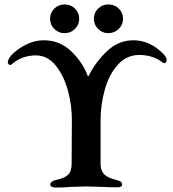

<svg xmlns="http://www.w3.org/2000/svg" viewBox="-20 -839 779 863"><path d="M206 -9Q206 -24 231 -30Q270 -38 286 -53.5Q302 -69 302 -102L303 -296Q304 -359 286.5 -427Q269 -495 232 -542.5Q195 -590 141 -590Q108 -590 80 -579Q52 -568 33 -550Q29 -547 25 -547Q21 -547 18 -551Q15 -555 15 -560Q15 -571 31 -591Q58 -619 97 -638.5Q136 -658 176 -658Q248 -658 298.5 -610Q349 -562 372 -504Q374 -496 376 -496Q379 -496 381 -503Q412 -563 462.5 -610.5Q513 -658 580 -658Q653 -658 713 -598Q729 -582 729 -569Q729 -563 726 -559Q723 -555 718 -555Q715 -555 709 -559Q690 -575 663 -583.5Q636 -592 606 -592Q549 -592 509.5 -548Q470 -504 451 -436Q432 -368 432 -297V-103Q432 -72 448.5 -55.5Q465 -39 503 -30Q516 -27 522.5 -22.5Q529 -18 529 -10Q529 3 507 3Q481 3 433 1Q389 -1 369 -1Q347 -1 301 1Q267 4 229 4Q220 4 213 0.5Q206 -3 206 -9ZM205 -754Q205 -782 224 -800.5Q243 -819 270 -819Q298 -819 317 -800.5Q336 -782 336 -754Q336 -728 317 -709Q298 -690 270 -690Q243 -690 224 -709Q205 -728 205 -754ZM402 -754Q402 -782 421 -800.5Q440 -819 466 -819Q495 -819 514 -800.5Q533 -782 533 -754Q533 -728 513.5 -709Q494 -690 466 -690Q440 -690 421 -709Q402 -728 402 -754Z"/></svg>

Font: EB Garamond SemiBold
Style: Regular
Weight: 600
Designer: Georg Duffner and Octavio Pardo
Foundry: Georg Duffner
Version: Version 1.000